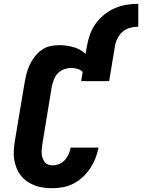

<svg xmlns="http://www.w3.org/2000/svg" viewBox="-20 -980 746 1008"><path d="M256 8Q232 8 208 5Q184 2 162 -6.5Q140 -15 121.5 -28Q103 -41 89 -59Q75 -77 66.5 -98.5Q58 -120 54.5 -143.5Q51 -167 52.5 -191.5Q54 -216 58 -240L109 -545Q113 -569 119 -592.5Q125 -616 135.5 -638.5Q146 -661 161.5 -681.5Q177 -702 197.5 -717Q218 -732 242 -737.5Q266 -743 290 -743Q329 -743 366 -732.5Q403 -722 429 -697L436 -735Q441 -766 451.5 -796.5Q462 -827 481 -854Q500 -881 526.5 -902.5Q553 -924 583 -937Q613 -950 644 -955Q675 -960 706 -960V-840Q685 -840 663 -834Q641 -828 623.5 -813Q606 -798 596 -777Q586 -756 583 -735L553 -554H406L414 -602Q403 -614 387 -618.5Q371 -623 354 -623Q336 -623 317 -616.5Q298 -610 284 -595.5Q270 -581 263 -562.5Q256 -544 252 -526L202 -221Q200 -208 199 -196Q198 -184 199 -172Q200 -160 204 -149Q208 -138 215 -129Q222 -120 233 -116Q244 -112 256 -112Q273 -112 290.5 -119Q308 -126 320.5 -140Q333 -154 340.5 -171Q348 -188 351 -205H497Q492 -177 481.5 -150Q471 -123 454.5 -98Q438 -73 416 -52Q394 -31 367.5 -17Q341 -3 312.5 2.5Q284 8 256 8Z"/></svg>

Font: Iosevka Curly Slab HvExObl
Style: Regular
Weight: 900
Width: 7
Italic angle: -9°
Monospace: yes
Designer: Belleve Invis
Foundry: Belleve Invis
Version: Version 11.1.0; ttfautohint (v1.8.3)